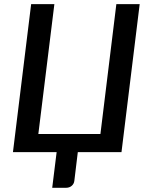

<svg xmlns="http://www.w3.org/2000/svg" viewBox="-20 -740 729 934"><path d="M571 0H358.5L341.5 140.5Q339.5 155 328.5 164.2Q317.5 173.5 301.5 173.5H234L255.5 0H43L131.5 -720H244.5L166.5 -88H468.5L546 -720H659.5Z"/></svg>

Font: Lato Semibold
Style: Italic
Weight: 600
Italic angle: -7°
Designer: Lukasz Dziedzic
Foundry: tyPoland Lukasz Dziedzic
Version: Version 2.006; 2014-01-15